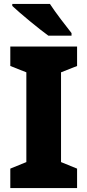

<svg xmlns="http://www.w3.org/2000/svg" viewBox="-20 -949 441 969"><path d="M232 -929H42V-919C81 -882 178 -802 224 -769H341V-782C313 -817 260 -886 232 -929ZM369 0V-98L288 -131V-584L369 -616V-714H32V-616L113 -584V-131L32 -98V0Z"/></svg>

Font: Noto Sans Bengali SemiCondensed ExtraBold
Style: Regular
Weight: 800
Width: 4
Designer: Joana Ranito - Universal Thirst; Jelle Bosma - Monotype Design Team
Foundry: Universal Thirst ehf.
Version: Version 3.000